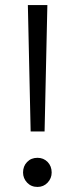

<svg xmlns="http://www.w3.org/2000/svg" viewBox="-20 -728 301 758"><path d="M101 -209 90 -708H167L156 -209ZM128 10Q103 10 87 -7Q71 -24 71 -47Q71 -72 87 -88.5Q103 -105 128 -105Q152 -105 168 -88.5Q184 -72 184 -47Q184 -24 168 -7Q152 10 128 10Z"/></svg>

Font: Outfit-Light
Style: Regular
Weight: 300
Designer: Rodrigo Fuenzalida
Foundry: fragTYPE
Version: Version 1.000